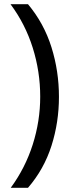

<svg xmlns="http://www.w3.org/2000/svg" viewBox="-20 -734 340 912"><path d="M260 -274Q260 -153 224.5 -41.5Q189 70 113 158H31Q100 64 135.5 -47.5Q171 -159 171 -275Q171 -394 135.5 -507Q100 -620 30 -714H113Q189 -623 224.5 -509.5Q260 -396 260 -274Z"/></svg>

Font: Noto Sans Thai Looped UI
Style: Regular
Weight: 400
Designer: Cadson Demak Team
Foundry: Cadson Demak Co., Ltd.
Version: Version 1.000